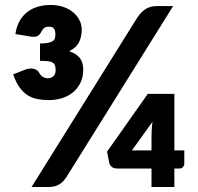

<svg xmlns="http://www.w3.org/2000/svg" viewBox="-20 -753 796 773"><path d="M249 -42.5Q241 -30 232.8 -21.8Q224.5 -13.5 215.2 -8.8Q206 -4 195.5 -2Q185 0 173 0H107L531 -679.5Q546 -703 565 -715.8Q584 -728.5 611 -728.5H677ZM42 -616Q46.5 -646.5 59 -668.5Q71.5 -690.5 90 -704.8Q108.5 -719 132.2 -726Q156 -733 183 -733Q214 -733 237.8 -724.2Q261.5 -715.5 277.2 -701.2Q293 -687 301 -669.5Q309 -652 309 -634.5Q309 -603.5 297.5 -581.8Q286 -560 258.5 -547Q286.5 -537.5 300.8 -520Q315 -502.5 315 -474Q315 -441 302.8 -417.5Q290.5 -394 271 -379Q251.5 -364 227 -357Q202.5 -350 178 -350Q152 -350 130.2 -354.2Q108.5 -358.5 90.5 -370.2Q72.5 -382 58.2 -402Q44 -422 33 -453.5L81 -472.5Q100 -479.5 115.5 -476Q131 -472.5 137 -461Q144 -448 153.5 -443Q163 -438 172 -438Q187 -438 195.5 -446.8Q204 -455.5 204 -470Q204 -482.5 201.2 -490Q198.5 -497.5 191.2 -501.5Q184 -505.5 171.8 -506.8Q159.5 -508 141 -508V-578Q161 -578 173.2 -580.5Q185.5 -583 192.2 -587.5Q199 -592 201 -599Q203 -606 203 -615Q203 -628 198 -636.8Q193 -645.5 177 -645.5Q165 -645.5 158.8 -641Q152.5 -636.5 148 -627.5Q144 -620 139.8 -615Q135.5 -610 130.2 -607.5Q125 -605 117.5 -604.8Q110 -604.5 99 -606.5ZM590 -147.5V-202Q590 -215 590.8 -230.5Q591.5 -246 594 -262.5L511 -147.5ZM722 -147.5V-94Q722 -86.5 716.5 -80.5Q711 -74.5 702 -74.5H682V0H590V-74.5H453Q438.5 -74.5 430.5 -80.8Q422.5 -87 420 -96.5L411 -142.5L575 -375H682V-147.5Z"/></svg>

Font: Lato 2
Style: Regular
Weight: 900
Designer: Lukasz Dziedzic with Adam Twardoch and Botio Nikoltchev
Foundry: tyPoland Lukasz Dziedzic
Version: Version 2.015; 2015-08-06; http://www.latofonts.com/